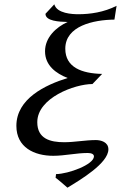

<svg xmlns="http://www.w3.org/2000/svg" viewBox="-20 -714 601 891"><path d="M56 -130C56 -30 139 9 227 9C281 9 333 -4 387 -4C404 -4 416 1 416 12C415 50 298 93 240 94L238 111C240 111 288 152 293 157C354 120 483 43 483 -21C483 -55 448 -64 425 -64C376 -64 327 -54 278 -54C213 -54 153 -70 153 -147C153 -260 327 -324 409 -324L454 -371C360 -373 283 -401 283 -488C283 -594 414 -622 511 -623L521 -687C462 -657 398 -648 344 -648C316 -648 244 -651 232 -694L191 -650C191 -616 254 -613 294 -612C240 -588 189 -540 189 -476C189 -410 240 -373 294 -352C190 -320 56 -256 56 -130Z"/></svg>

Font: KpRoman
Style: SemiboldItalic
Weight: 600
Italic angle: -11°
Version: Version 0.66